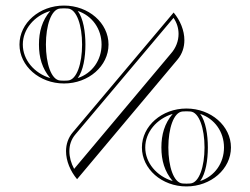

<svg xmlns="http://www.w3.org/2000/svg" viewBox="-20 -645 900 690"><path d="M600.6 -235.7C571.2 -201.4 560 -161.2 560 -115C560 -68.8 571.2 -28.6 600.6 5.7C542.6 -12 502 -60.2 502 -115C502 -169.8 542.6 -218 600.6 -235.7ZM699.4 -235.7C751.8 -218.2 785 -170.8 785 -115C785 -59.2 751.8 -11.8 699.4 5.7C719.3 -21 727 -69.4 727 -115C727 -160.7 719.3 -209 699.4 -235.7ZM490 -115C490 -37.7 561.7 25 650 25C738.3 25 810 -37.7 810 -115C810 -192.3 738.3 -255 650 -255C561.7 -255 490 -192.3 490 -115ZM585 -115C585 -183 603.9 -241.9 636 -244.4C640.6 -244.8 645.3 -245 650 -245C654.7 -245 659.4 -244.8 664 -244.4C696.1 -241.9 715 -183 715 -115C715 -47 696.1 11.9 664 14.4C659.4 14.8 654.7 15 650 15C645.3 15 640.6 14.8 636 14.4C603.9 11.9 585 -47 585 -115ZM50 -485C50 -407.7 121.7 -345 210 -345C298.3 -345 370 -407.7 370 -485C370 -562.3 298.3 -625 210 -625C121.7 -625 50 -562.3 50 -485ZM145 -485C145 -553 163.9 -611.9 196 -614.4C200.6 -614.8 205.3 -615 210 -615C214.7 -615 219.4 -614.8 224 -614.4C256.1 -611.9 275 -553 275 -485C275 -417 256.1 -358.1 224 -355.6C219.4 -355.2 214.7 -355 210 -355C205.3 -355 200.6 -355.2 196 -355.6C163.9 -358.1 145 -417 145 -485ZM257 -1 618 -431C635.1 -451.4 642.6 -475.7 642.6 -500.6C642.6 -535.4 627.9 -571.4 604 -600L242 -170C224.8 -149.9 217.3 -126.1 217.3 -101.7C217.3 -66.5 232.8 -29.9 257 -1ZM593.5 -451.6 246.4 -38.1C235.3 -58.8 229.3 -80.5 229.3 -101.7C229.3 -123.7 235.9 -144.4 251.1 -162.2L603.6 -580.8C615.8 -563.2 621.7 -543.2 621.7 -523.1C621.7 -497.6 612.1 -472.2 593.5 -451.6ZM160.6 -605.7C131.2 -571.4 120 -531.2 120 -485C120 -438.8 131.2 -398.6 160.6 -364.3C102.6 -382 62 -430.2 62 -485C62 -539.8 102.6 -588 160.6 -605.7ZM259.4 -605.7C311.8 -588.2 345 -540.8 345 -485C345 -429.2 311.8 -381.8 259.4 -364.3C279.3 -391 287 -439.4 287 -485C287 -530.7 279.3 -579 259.4 -605.7Z"/></svg>

Font: SortefaxS01
Style: Medium
Weight: 500
Designer: gluk
Foundry: gluk
Version: Version 0.261